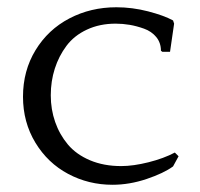

<svg xmlns="http://www.w3.org/2000/svg" viewBox="-20 -495 547 526"><path d="M445.8 -353H424.8L420.9 -356Q420.9 -377.9 408 -393.6Q395 -409.2 374.5 -416.5Q354 -423.8 335 -427Q315.9 -430.2 296.9 -430.2Q252.9 -430.2 218 -413.8Q183.1 -397.5 162.1 -369.4Q141.1 -341.3 130.1 -306.9Q119.1 -272.5 119.1 -233.9Q119.1 -195.3 131.1 -160.9Q143.1 -126.5 166 -99.1Q189 -71.8 226.6 -55.9Q264.2 -40 312 -40Q345.2 -40 387 -50.5Q428.7 -61 459 -77.1L469.2 -66.9L454.1 -39.1Q428.7 -20.5 381.6 -4.6Q334.5 11.2 288.1 11.2Q222.7 11.2 166.7 -18.6Q110.8 -48.3 76.9 -104.2Q43 -160.2 43 -230Q43 -301.3 77.4 -357.7Q111.8 -414.1 170.2 -444.6Q228.5 -475.1 298.8 -475.1Q342.3 -475.1 385.7 -463.9Q429.2 -452.6 454.1 -439L457 -430.2Z"/></svg>

Font: Quattrocento Roman
Style: Regular
Weight: 400
Designer: Pablo Impallari
Foundry: Pablo Impallari. www.impallari.com Igino Marini. www.ikern.com
Version: Version 1.000